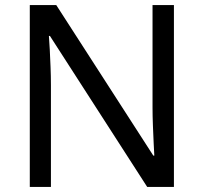

<svg xmlns="http://www.w3.org/2000/svg" viewBox="-20 -734 800 754"><path d="M663 0H558L176 -593H172Q174 -570 175.5 -538.5Q177 -507 178.5 -471.5Q180 -436 180 -399V0H97V-714H201L582 -123H586Q585 -139 583.5 -171Q582 -203 580.5 -241Q579 -279 579 -311V-714H663Z"/></svg>

Font: lgurmukhi05
Style: Book
Weight: 400
Designer: Jelle Bosma - Monotype Design Team
Foundry: Monotype Imaging Inc.
Version: Version 2.003